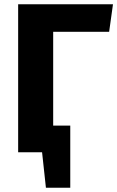

<svg xmlns="http://www.w3.org/2000/svg" viewBox="-20 -713 550 899"><path d="M509 -693H65V0H177L195 166H309V-125H229V-564H491Z"/></svg>

Font: Fira Sans
Style: Bold
Weight: 700
Designer: Carrois Corporate & Edenspiekermann AG
Foundry: Carrois Corporate GbR & Edenspiekermann AG
Version: Version 4.203